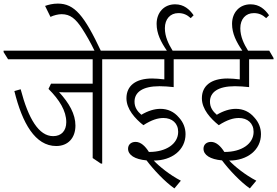

<svg xmlns="http://www.w3.org/2000/svg" viewBox="-51 -905 1543 1069"><path d="M262 -92C328 -92 369 -137 369 -206C369 -270 334 -331 278 -392C288 -391 301 -391 315 -391H465V-25L511 6H518V-575H632V-582L607 -623H-31V-615L-6 -575H465V-439H233L219 -410C280 -349 318 -288 318 -225C318 -177 291 -147 245 -147C165 -147 107 -244 64 -408L29 -398C73 -219 145 -92 262 -92Z M478 -617H513C418 -819 364 -885 271 -885C244 -885 219 -879 200 -872L230 -811C249 -820 273 -826 292 -826C340 -826 370 -801 406 -746C428 -712 452 -671 478 -617Z M920 144 956 101C894 69 835 21 805 -11C906 -11 982 -70 982 -158C982 -192 970 -224 945 -251C918 -283 883 -299 842 -299C809 -299 773 -288 736 -266C714 -285 698 -307 698 -339C698 -391 742 -425 837 -425C863 -425 887 -423 916 -420V-575H1052V-582L1028 -623H910C887 -660 867 -701 867 -748C867 -799 897 -832 942 -832C970 -832 990 -823 1011 -804L1027 -820C1004 -853 973 -881 924 -881C862 -881 821 -835 821 -772C821 -718 845 -671 878 -623H570V-614L595 -575H864V-463C838 -466 816 -468 796 -468C704 -468 653 -427 653 -358C653 -297 701 -245 747 -208C794 -238 828 -248 859 -248C907 -248 941 -219 941 -171C941 -104 874 -59 780 -59H778C758 -91 733 -115 704 -115C679 -115 662 -100 662 -77C662 -42 699 -18 765 -12C804 40 867 107 920 144Z M1340 144 1376 101C1314 69 1255 21 1225 -11C1326 -11 1402 -70 1402 -158C1402 -192 1390 -224 1365 -251C1338 -283 1303 -299 1262 -299C1229 -299 1193 -288 1156 -266C1134 -285 1118 -307 1118 -339C1118 -391 1162 -425 1257 -425C1283 -425 1307 -423 1336 -420V-575H1472V-582L1448 -623H1330C1307 -660 1287 -701 1287 -748C1287 -799 1317 -832 1362 -832C1390 -832 1410 -823 1431 -804L1447 -820C1424 -853 1393 -881 1344 -881C1282 -881 1241 -835 1241 -772C1241 -718 1265 -671 1298 -623H990V-614L1015 -575H1284V-463C1258 -466 1236 -468 1216 -468C1124 -468 1073 -427 1073 -358C1073 -297 1121 -245 1167 -208C1214 -238 1248 -248 1279 -248C1327 -248 1361 -219 1361 -171C1361 -104 1294 -59 1200 -59H1198C1178 -91 1153 -115 1124 -115C1099 -115 1082 -100 1082 -77C1082 -42 1119 -18 1185 -12C1224 40 1287 107 1340 144Z"/></svg>

Font: Noto Serif Devanagari SemiCondensed Light
Style: Regular
Weight: 300
Width: 4
Designer: Universal Thirst, Indian Type Foundry and the Monotype Design Team
Foundry: Monotype Imaging Inc.
Version: Version 2.004